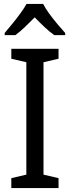

<svg xmlns="http://www.w3.org/2000/svg" viewBox="-20 -964 358 984"><path d="M280 0H38V-51L115 -69V-645L38 -663V-714H280V-663L203 -645V-69L280 -51ZM201 -944Q212 -922 232 -894.5Q252 -867 274 -841Q296 -815 314 -795V-784H258Q234 -801 208.5 -825Q183 -849 158 -875Q132 -849 107 -825Q82 -801 59 -784H4V-795Q22 -816 43.5 -842.5Q65 -869 84.5 -895.5Q104 -922 116 -944Z"/></svg>

Font: Noto Sans Sinhala UI SemiCondensed
Style: Regular
Weight: 400
Width: 4
Designer: Jelle Bosma - Monotype Design Team
Foundry: Monotype Imaging Inc.
Version: Version 2.006; ttfautohint (v1.8.4.7-5d5b)